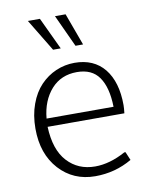

<svg xmlns="http://www.w3.org/2000/svg" viewBox="-87 -839 727 914"><g transform="rotate(-10 276.5 -382.0)"><path d="M441.9 -300.8H118.2Q126 -386.7 174.3 -440.9Q221.7 -493.7 298.3 -493.7Q370.6 -493.7 404.8 -444.8Q439.9 -395 441.9 -300.8ZM116.2 -261.2H487.3Q490.2 -286.1 490.2 -300.3Q490.2 -412.1 439 -476.1Q387.7 -539.1 294.9 -539.1Q247.6 -539.1 204.6 -520.5Q162.6 -502.4 129.4 -467.8Q96.2 -433.1 77.1 -380.4Q57.6 -327.6 57.6 -262.2Q57.6 -140.1 126 -64.9Q194.3 9.8 299.8 9.8Q396 9.8 477.5 -37.6L460.4 -78.1H454.6Q377.9 -36.1 307.1 -36.1Q225.1 -36.1 172.9 -92.8Q120.6 -149.4 116.2 -261.2ZM242.2 -773.9 314 -618.2H350.6L293.5 -773.9ZM111.3 -773.9 205.6 -618.2H242.7L169.4 -773.9Z"/></g></svg>

Font: My Font
Style: ExtraLight
Weight: 500
Designer: Vernon Adams
Foundry: newtypography
Version: Version 0.001